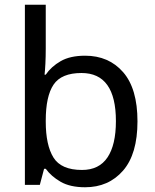

<svg xmlns="http://www.w3.org/2000/svg" viewBox="-20 -780 655 810"><path d="M173 -575Q173 -541 171.5 -511.5Q170 -482 168 -465H173Q196 -499 236 -522Q276 -545 339 -545Q439 -545 499.5 -475.5Q560 -406 560 -268Q560 -130 499 -60Q438 10 339 10Q276 10 236 -13Q196 -36 173 -68H166L148 0H85V-760H173ZM324 -472Q239 -472 206 -423Q173 -374 173 -271V-267Q173 -168 205.5 -115.5Q238 -63 326 -63Q398 -63 433.5 -116Q469 -169 469 -269Q469 -472 324 -472Z"/></svg>

Font: Noto Sans Tai Le
Style: Regular
Weight: 400
Designer: Monotype Design Team
Foundry: Monotype Imaging Inc.
Version: Version 2.002; ttfautohint (v1.8.4.7-5d5b)